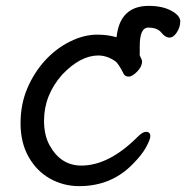

<svg xmlns="http://www.w3.org/2000/svg" viewBox="-20 -610 634 654"><path d="M250 24Q196 24 150.5 -1.5Q105 -27 77.5 -75.5Q50 -124 50 -190Q50 -255 73 -309Q96 -363 133.5 -404Q171 -445 218.5 -468.5Q266 -492 311 -492Q348 -492 377 -483Q388 -590 487 -590Q533 -590 563.5 -573.5Q594 -557 594 -537Q594 -518 582.5 -500Q571 -482 557 -482Q543 -482 529.5 -499Q516 -516 485 -516Q456 -516 456 -453V-424H455Q464 -405 464 -401Q464 -383 447 -366Q430 -349 419 -349Q407 -349 402 -357Q383 -395 372 -402Q344 -421 315 -421Q254 -421 192 -356Q130 -286 130 -199Q130 -149 149 -115Q187 -46 257 -46Q351 -46 449 -144Q466 -161 477 -161Q492 -161 492 -146Q492 -135 477.5 -108.5Q463 -82 433 -52Q360 24 250 24ZM386 -480Q387 -479 388 -479Q388 -479 386 -480Z"/></svg>

Font: LXGW WenKai Lite Medium
Style: Regular
Weight: 500
Designer: LXGW / Fontworks Inc.
Foundry: LXGW / Fontworks Inc.
Version: Version 1.511; March 25, 2025